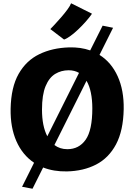

<svg xmlns="http://www.w3.org/2000/svg" viewBox="-20 -1041 823 1175"><path d="M179 114 115 102 188.5 -45Q117.5 -92.5 80.2 -177.2Q43 -262 45 -375Q47.5 -507 94 -588.8Q140.5 -670.5 220.2 -709.2Q300 -748 403 -751Q473.5 -753 532 -732.5L608 -884L672 -871L589 -705Q661.5 -659.5 700.2 -574Q739 -488.5 737 -373Q734.5 -241 690 -157.5Q645.5 -74 568 -34Q490.5 6 389 8Q309 9.5 244 -16ZM237 -370Q237 -269.5 269.5 -207L463.5 -595Q436 -611 400 -611Q355 -611 318 -588.8Q281 -566.5 259 -513.8Q237 -461 237 -370ZM392 -128Q463.5 -128 504.2 -186Q545 -244 545 -378Q545 -430 536.2 -473Q527.5 -516 509.5 -546.5L313 -153.5Q346.5 -128 392 -128ZM372 -799 288 -863Q295.5 -870.5 314 -890.2Q332.5 -910 354 -934.8Q375.5 -959.5 392.8 -983Q410 -1006.5 415 -1021L543 -957Q527.5 -934.5 505.2 -909.2Q483 -884 458.5 -860.8Q434 -837.5 411.2 -821Q388.5 -804.5 372 -799Z"/></svg>

Font: Merriweather Sans ExtraBold
Style: Regular
Weight: 800
Designer: Eben Sorkin
Foundry: Eben Sorkin
Version: Version 2.001; ttfautohint (v1.8.3)